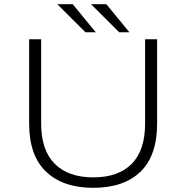

<svg xmlns="http://www.w3.org/2000/svg" viewBox="-20 -888 890 919"><path d="M599.5 -733.5H550.5L415.5 -868H489ZM438.5 -733.5H389L254 -868H328ZM426.5 11Q282 11 200.8 -66Q119.5 -143 119.5 -296.5V-700H177V-296.5Q177 -169 242 -104Q307 -39 426.5 -39Q546.5 -39 610.5 -103.8Q674.5 -168.5 674.5 -296.5V-700H732V-296.5Q732 -142.5 652 -65.8Q572 11 426.5 11Z"/></svg>

Font: League Mono Wide UltraLight
Style: Regular
Weight: 200
Width: 8
Designer: Tyler Finck
Foundry: The League of Moveable Type / Tyler Finck
Version: Version 2.210